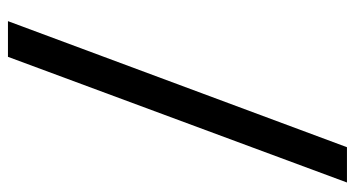

<svg xmlns="http://www.w3.org/2000/svg" viewBox="-230 -542 914 495"><g transform="rotate(-90 227.5 -295.0)"><path d="M4 142 328 -732H420L95 142Z"/></g></svg>

Font: Arima Madurai Medium
Style: Regular
Weight: 500
Designer: Joana Correia and Natanael Gama
Foundry: NDISCOVER
Version: Version 1.020